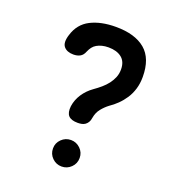

<svg xmlns="http://www.w3.org/2000/svg" viewBox="-136 -846 872 961"><g transform="rotate(20 300.0 -365.0)"><path d="M229 -61Q229 -90 250 -110.5Q271 -131 300 -131Q329 -131 350 -110.5Q371 -90 371 -61Q371 -31 350 -10.5Q329 10 300 10Q271 10 250 -10.5Q229 -31 229 -61ZM110 -621Q129 -684 183.5 -712Q238 -740 318 -740Q420 -740 474.5 -694Q529 -648 529 -550Q529 -515 520 -485.5Q511 -456 495.5 -432.5Q480 -409 460.5 -390Q441 -371 420 -357Q400 -342 383.5 -321.5Q367 -301 362 -272Q360 -257 354 -247.5Q348 -238 340 -232.5Q332 -227 322 -225Q312 -223 301 -223Q266 -223 251.5 -239Q237 -255 241 -290Q246 -325 266 -355.5Q286 -386 317 -408Q337 -422 354.5 -437Q372 -452 385 -469Q398 -486 406 -505.5Q414 -525 414 -548Q414 -590 388 -610.5Q362 -631 318 -631Q299 -631 283.5 -627Q268 -623 256 -616Q244 -609 236 -598.5Q228 -588 222 -574Q214 -553 199 -545Q184 -537 164 -537Q129 -537 112.5 -557Q96 -577 110 -621Z"/></g></svg>

Font: Maple Mono NL SemiBold
Style: Regular
Weight: 600
Monospace: yes
Designer: subframe7536
Version: Version 7.000